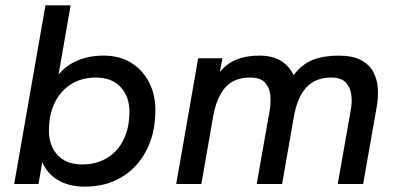

<svg xmlns="http://www.w3.org/2000/svg" viewBox="-20 -688 1494 718"><path d="M297 10Q238 10 197 -14.5Q156 -39 138 -82L124 0H33L150 -668H244L199 -409Q226 -443 269.5 -461.5Q313 -480 367 -480Q427 -480 470 -453.5Q513 -427 537 -381Q561 -335 561 -276Q561 -190 527.5 -125.5Q494 -61 435 -25.5Q376 10 297 10ZM288 -73Q340 -73 380 -97Q420 -121 442 -165.5Q464 -210 464 -271Q464 -327 431 -362.5Q398 -398 338 -398Q286 -398 246.5 -373.5Q207 -349 185 -304.5Q163 -260 163 -200Q163 -143 195.5 -108Q228 -73 288 -73Z M639 0 721 -470H812L802 -419Q830 -452 866 -466Q902 -480 949 -480Q999 -480 1030.5 -460.5Q1062 -441 1078 -407Q1109 -448 1149.5 -464Q1190 -480 1246 -480Q1299 -480 1330.5 -463Q1362 -446 1376.5 -418Q1391 -390 1393 -356.5Q1395 -323 1389 -290L1338 0H1243L1292 -278Q1297 -304 1294 -331.5Q1291 -359 1274 -378.5Q1257 -398 1218 -398Q1160 -398 1126 -361.5Q1092 -325 1079 -252L1035 0H940L989 -278Q993 -303 991 -330.5Q989 -358 972 -378Q955 -398 915 -398Q856 -398 823 -361.5Q790 -325 777 -252L733 0Z"/></svg>

Font: Gantari Medium
Style: Italic
Weight: 500
Italic angle: -10°
Designer: Anugrah Pasau
Foundry: Lafontype
Version: Version 1.000